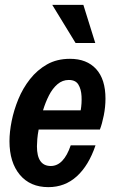

<svg xmlns="http://www.w3.org/2000/svg" viewBox="-20 -760 467 790"><path d="M179 10Q104 10 61.5 -41Q19 -92 19 -179Q19 -217 28 -262Q37 -307 55.5 -352Q74 -397 103.5 -434.5Q133 -472 173.5 -495Q214 -518 268 -518Q337 -518 375.5 -476Q414 -434 414 -354Q414 -320 407 -285Q400 -250 391 -227H139Q135 -206 133.5 -188Q132 -170 132 -158Q132 -77 189 -77Q242 -77 271 -162H373Q345 -79 296 -34.5Q247 10 179 10ZM263 -431Q237 -431 216.5 -413.5Q196 -396 181.5 -367.5Q167 -339 157 -306H312Q317 -335 315.5 -364Q314 -393 302.5 -412Q291 -431 263 -431ZM291 -583 195 -740H323L372 -583Z"/></svg>

Font: Instrument Sans Condensed SemiBold Italic
Style: Regular
Weight: 600
Width: 3
Italic angle: -13°
Designer: Rodrigo Fuenzalida
Foundry: fragTYPE
Version: Version 1.000; ttfautohint (v1.8.4.7-5d5b);gftools[0.9.28]